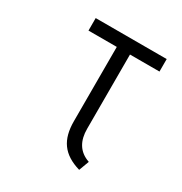

<svg xmlns="http://www.w3.org/2000/svg" viewBox="-128 -596 668 705"><g transform="rotate(30 206.0 -243.5)"><path d="M320 -30C273 -46 254 -83 254 -132V-447H379V-500H78V-447H198V-132C198 -54 229 -9 304 13Z"/></g></svg>

Font: Advent Pro
Style: Regular
Weight: 400
Designer: Andreas Kalpakidis
Foundry: Andreas Kalpakidis
Version: Version 2.002 2008